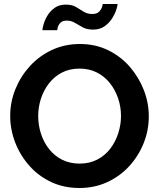

<svg xmlns="http://www.w3.org/2000/svg" viewBox="-20 -935 796 960"><path d="M31 -355Q31 -426 57.5 -490.5Q84 -555 130.5 -605.5Q177 -656 240.5 -685.5Q304 -715 380 -715Q457 -715 520.5 -684Q584 -653 629 -601Q674 -549 699 -485Q724 -421 724 -353Q724 -283 698 -218.5Q672 -154 625.5 -103.5Q579 -53 515.5 -24Q452 5 377 5Q299 5 235.5 -25Q172 -55 126.5 -106.5Q81 -158 56 -222.5Q31 -287 31 -355ZM378 -117Q428 -117 467 -137.5Q506 -158 532 -192.5Q558 -227 571.5 -269.5Q585 -312 585 -355Q585 -401 570.5 -443.5Q556 -486 529.5 -519.5Q503 -553 464.5 -572.5Q426 -592 378 -592Q327 -592 288.5 -571.5Q250 -551 224 -517Q198 -483 184.5 -441Q171 -399 171 -355Q171 -309 185 -266Q199 -223 225.5 -189.5Q252 -156 290.5 -136.5Q329 -117 378 -117ZM314 -832Q292 -832 281.5 -820.5Q271 -809 268.5 -797Q266 -785 266 -784H192Q192 -793 198 -814Q204 -835 217.5 -857.5Q231 -880 253.5 -896Q276 -912 309 -912Q340 -912 360 -900Q380 -888 398.5 -876.5Q417 -865 441 -865Q465 -865 476 -877Q487 -889 490.5 -901Q494 -913 494 -915H568Q568 -908 562 -888Q556 -868 541.5 -844.5Q527 -821 503.5 -804Q480 -787 445 -787Q415 -787 393.5 -798.5Q372 -810 354 -821Q336 -832 314 -832Z"/></svg>

Font: YasnoRaleway
Style: Bold
Weight: 700
Designer: Matt McInerney, Pablo Impallari, Rodrigo Fuenzalida
Foundry: Matt McInerney, Pablo Impallari, Rodrigo Fuenzalida
Version: Version 4.026